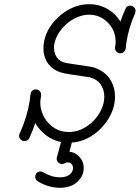

<svg xmlns="http://www.w3.org/2000/svg" viewBox="-20 -658 666 915"><path d="M302 -25Q312 -25 319.5 -17.5Q327 -10 327 0Q327 3 326 7L311 65Q337 68 356 87Q379 110 379 143Q379 177 354 203Q341 217 325 225Q297 237 266 237Q211 237 160 206Q148 199 148 185Q148 174 155 166.5Q162 159 173 159Q180 159 186 163Q226 187 266 187Q305 187 322 163Q328 153 328 143Q328 131 321 124Q313 116 304 116Q295 116 289 120L280 123Q278 124 274.5 124Q271 124 265.5 121.5Q260 119 256 114Q250 107 250 98Q250 95 251 92L278 -7Q283 -25 302 -25ZM97 14Q86 14 78.5 7Q71 0 71 -11Q71 -17 74 -22Q109 -98 122 -180Q123 -196 126 -211Q127 -220 134 -226Q141 -232 151 -232Q161 -232 168.5 -224.5Q176 -217 176 -206Q176 -200 172 -175Q171 -143 184 -113Q193 -91 208 -75Q248 -29 308 -29Q351 -29 389 -53Q437 -83 462 -134Q477 -166 477 -197Q477 -232 458.5 -257Q440 -282 406 -290Q394 -292 378 -294L306 -305Q263 -311 239 -327Q197 -354 188 -408Q187 -419 187 -430Q187 -462 201 -497Q221 -544 263 -581Q312 -624 370 -635Q387 -638 400 -638Q413 -638 420 -637.5Q427 -637 431 -636.5Q435 -636 439 -635Q499 -623 539 -576Q551 -560 554 -555Q564 -586 578 -616Q584 -631 601 -631Q611 -631 618.5 -623.5Q626 -616 626 -606L624 -595Q592 -524 581 -447Q580 -424 576.5 -418.5Q573 -413 570 -410Q563 -404 553 -404Q543 -404 535.5 -411.5Q528 -419 528 -430Q528 -434 531 -452Q531 -458 531 -460Q531 -514 492 -552Q456 -588 404 -588Q379 -588 351 -577Q313 -563 281 -528Q249 -493 240 -453Q237 -441 237 -433Q237 -425 238 -421Q242 -386 267 -369Q281 -359 313 -355Q403 -342 411.5 -340Q420 -338 423 -337.5Q426 -337 429 -336Q432 -335 434 -334Q474 -320 499 -288Q528 -249 528 -197Q528 -142 496 -91Q464 -40 415 -9Q365 22 308 22Q225 22 170 -41Q157 -55 148 -72Q136 -35 120 0Q113 14 97 14Z"/></svg>

Font: TT2020Base
Style: Italic
Weight: 400
Italic angle: -15°
Version: Version 0.2.000